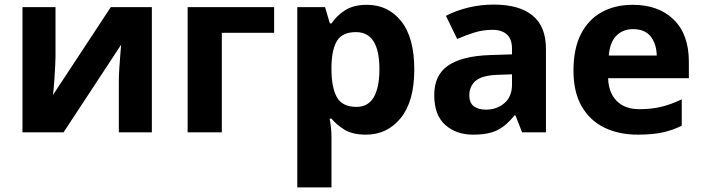

<svg xmlns="http://www.w3.org/2000/svg" viewBox="-20 -577 3066 837"><path d="M222 -546V-330Q222 -313 220.5 -288Q219 -263 217.5 -237Q216 -211 214 -191Q212 -171 211 -163L463 -546H642V0H498V-218Q498 -245 500 -277.5Q502 -310 504.5 -338.5Q507 -367 508 -382L257 0H78V-546Z M1175 -546V-434H947V0H798V-546Z M1580 -556Q1672 -556 1729 -484.5Q1786 -413 1786 -274Q1786 -135 1727 -62.5Q1668 10 1576 10Q1517 10 1482 -11.5Q1447 -33 1425 -60H1417Q1425 -18 1425 20V240H1276V-546H1397L1418 -475H1425Q1447 -508 1484 -532Q1521 -556 1580 -556ZM1532 -437Q1474 -437 1450.5 -401Q1427 -365 1425 -291V-275Q1425 -196 1448.5 -153.5Q1472 -111 1534 -111Q1585 -111 1609.5 -153.5Q1634 -196 1634 -276Q1634 -437 1532 -437Z M2133 -557Q2243 -557 2301.5 -509.5Q2360 -462 2360 -364V0H2256L2227 -74H2223Q2188 -30 2149 -10Q2110 10 2042 10Q1969 10 1921 -32.5Q1873 -75 1873 -163Q1873 -250 1934 -291.5Q1995 -333 2117 -337L2212 -340V-364Q2212 -407 2189.5 -427Q2167 -447 2127 -447Q2087 -447 2049 -435.5Q2011 -424 1973 -407L1924 -508Q1968 -531 2021.5 -544Q2075 -557 2133 -557ZM2212 -253 2154 -251Q2082 -249 2054 -225Q2026 -201 2026 -162Q2026 -128 2046 -113.5Q2066 -99 2098 -99Q2146 -99 2179 -127.5Q2212 -156 2212 -208Z M2738 -556Q2851 -556 2917 -491.5Q2983 -427 2983 -308V-236H2631Q2633 -173 2668.5 -137Q2704 -101 2767 -101Q2820 -101 2863 -111.5Q2906 -122 2952 -144V-29Q2912 -9 2867.5 0.5Q2823 10 2760 10Q2678 10 2615 -20.5Q2552 -51 2516 -113Q2480 -175 2480 -269Q2480 -365 2512.5 -428.5Q2545 -492 2603 -524Q2661 -556 2738 -556ZM2739 -450Q2696 -450 2667.5 -422Q2639 -394 2634 -335H2843Q2842 -385 2817 -417.5Q2792 -450 2739 -450Z"/></svg>

Font: Noto IKEA Simplified Chinese
Style: Bold
Weight: 700
Designer: Monotype Design Team
Foundry: Monotype Imaging Inc.
Version: Version 1.100